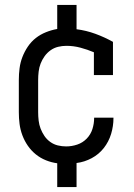

<svg xmlns="http://www.w3.org/2000/svg" viewBox="-20 -653 540 775"><path d="M211 102V6Q188 3 165.5 -6Q143 -15 124.5 -30Q106 -45 92.5 -64.5Q79 -84 70.5 -106.5Q62 -129 59 -152.5Q56 -176 56 -200V-330Q56 -354 59 -377.5Q62 -401 70.5 -423Q79 -445 92.5 -465Q106 -485 124.5 -499.5Q143 -514 165.5 -523Q188 -532 211 -536V-633H289V-535Q328 -530 365 -516.5Q402 -503 436 -484V-350H359V-442Q333 -453 305 -460.5Q277 -468 248 -468Q231 -468 214.5 -464Q198 -460 184 -450Q170 -440 160 -426Q150 -412 144 -396.5Q138 -381 136 -364Q134 -347 134 -330V-200Q134 -183 136 -166Q138 -149 144 -133.5Q150 -118 159.5 -104Q169 -90 183 -80Q197 -70 213.5 -66Q230 -62 247 -62Q270 -62 292 -69.5Q314 -77 330 -93.5Q346 -110 353 -132Q360 -154 360 -177Q360 -177 360 -177.5Q360 -178 360 -178H438Q438 -177 438 -176.5Q438 -176 438 -176Q438 -144 428.5 -112.5Q419 -81 399 -55.5Q379 -30 350 -14.5Q321 1 289 5V102Z"/></svg>

Font: iosevka_custom_sans_ss08
Style: Regular
Weight: 400
Designer: Belleve Invis
Foundry: Belleve Invis
Version: Version 10.3.0; ttfautohint (v1.8.3)